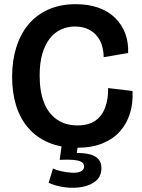

<svg xmlns="http://www.w3.org/2000/svg" viewBox="-20 -694 681 920"><path d="M348 14Q271 14 212.5 -11Q154 -36 115 -81.5Q76 -127 57 -189Q38 -251 38 -326Q38 -403 58 -467Q78 -531 116.5 -577Q155 -623 212 -648.5Q269 -674 343 -674Q405 -674 453 -656.5Q501 -639 533 -607Q565 -575 580.5 -532.5Q596 -490 594 -440L477 -420Q476 -467 459 -499.5Q442 -532 411.5 -549.5Q381 -567 339 -567Q304 -567 273 -553Q242 -539 219 -510Q196 -481 183 -437Q170 -393 170 -332Q170 -254 191.5 -201Q213 -148 254 -120.5Q295 -93 351 -93Q404 -93 436.5 -115.5Q469 -138 484 -179Q499 -220 498 -272L615 -258Q618 -202 603.5 -153Q589 -104 556.5 -66.5Q524 -29 472.5 -7.5Q421 14 348 14ZM213 182 234 113Q249 121 274 126.5Q299 132 324 133.5Q349 135 366 128Q383 121 383 103Q383 97 379.5 90.5Q376 84 364.5 79Q353 74 329.5 72Q306 70 266 72L277 -7H355L348 39Q386 39 412 46Q438 53 452 69Q466 85 466 111Q466 150 440.5 172Q415 194 375 201.5Q335 209 292 203.5Q249 198 213 182Z"/></svg>

Font: Bricolage Grotesque 72pt SemiBold
Style: Regular
Weight: 600
Version: Version 1.001;gftools[0.9.33.dev8+g029e19f]